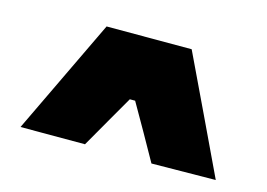

<svg xmlns="http://www.w3.org/2000/svg" viewBox="-59 -794 775 558"><g transform="rotate(15 329.0 -514.5)"><path d="M430 -339Q407 -380.5 383.8 -421.2Q360.5 -462 337 -503H321Q298 -463.5 275 -423.2Q252 -383 229 -343H35Q76.5 -430 118 -516.5Q159.5 -603 201 -690H457Q498.5 -603 540.2 -515.5Q582 -428 623 -341Z"/></g></svg>

Font: Commissioner Black
Style: Regular
Weight: 900
Designer: Kostas Bartsokas
Foundry: Kostas Bartsokas
Version: Version 1.000; ttfautohint (v1.8.3)